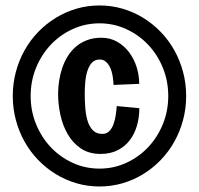

<svg xmlns="http://www.w3.org/2000/svg" viewBox="-20 -677 722 697"><path d="M485.8 -284.2Q485.8 -251.5 477.3 -221.4Q468.8 -191.4 451.4 -168.5Q434.1 -145.5 407.5 -131.8Q380.9 -118.2 345.2 -118.2Q302.7 -118.2 273.4 -138.2Q244.1 -158.2 225.8 -189.9Q207.5 -221.7 199.2 -260.3Q190.9 -298.8 190.9 -336.4Q190.9 -359.4 194.6 -383.3Q198.2 -407.2 205.8 -429.9Q213.4 -452.6 225.8 -472.7Q238.3 -492.7 255.6 -507.6Q272.9 -522.5 295.9 -531.2Q318.8 -540 347.7 -540Q379.9 -540 405.5 -525.4Q431.2 -510.7 449 -486.8Q466.8 -462.9 476.1 -433.1Q485.4 -403.3 485.4 -372.6L392.1 -368.7Q392.1 -370.6 391.6 -378.4Q391.1 -386.2 389.6 -396.5Q388.2 -406.7 385 -418Q381.8 -429.2 376.2 -438.7Q370.6 -448.2 362.3 -454.6Q354 -460.9 341.8 -460.9Q324.2 -460.9 313.7 -449.5Q303.2 -438 297.4 -419.9Q291.5 -401.9 289.6 -379.6Q287.6 -357.4 287.6 -336.4Q287.6 -309.1 289.8 -283Q292 -256.8 298.6 -236.3Q305.2 -215.8 317.9 -203.4Q330.6 -190.9 351.6 -190.9Q366.7 -190.9 376.5 -200.7Q386.2 -210.4 391.8 -225.6Q397.5 -240.7 400.1 -258.5Q402.8 -276.4 403.8 -292ZM91.3 -328.6Q91.3 -273.9 111.1 -225.8Q130.9 -177.7 164.8 -142.1Q198.7 -106.4 244.1 -85.7Q289.6 -64.9 341.3 -64.9Q392.6 -64.9 438 -85.7Q483.4 -106.4 517.3 -142.1Q551.3 -177.7 571 -225.8Q590.8 -273.9 590.8 -328.6Q590.8 -383.3 571 -431.4Q551.3 -479.5 517.3 -515.1Q483.4 -550.8 438 -571.5Q392.6 -592.3 341.3 -592.3Q289.6 -592.3 244.1 -571.5Q198.7 -550.8 164.8 -515.1Q130.9 -479.5 111.1 -431.4Q91.3 -383.3 91.3 -328.6ZM26.4 -328.6Q26.4 -374 37.6 -416Q48.8 -458 69.3 -494.6Q89.8 -531.2 118.7 -561Q147.5 -590.8 182.6 -612.3Q217.8 -633.8 257.8 -645.5Q297.9 -657.2 341.3 -657.2Q384.3 -657.2 424.6 -645.5Q464.8 -633.8 499.8 -612.3Q534.7 -590.8 563.5 -561Q592.3 -531.2 612.8 -494.6Q633.3 -458 644.5 -416Q655.8 -374 655.8 -328.6Q655.8 -283.2 644.5 -241.2Q633.3 -199.2 612.8 -162.6Q592.3 -126 563.5 -96.2Q534.7 -66.4 499.8 -44.9Q464.8 -23.4 424.6 -11.7Q384.3 0 341.3 0Q297.9 0 257.8 -11.7Q217.8 -23.4 182.6 -44.9Q147.5 -66.4 118.7 -96.2Q89.8 -126 69.3 -162.6Q48.8 -199.2 37.6 -241.2Q26.4 -283.2 26.4 -328.6Z"/></svg>

Font: Francois One
Style: Regular
Weight: 400
Designer: Vernon Adams
Foundry: vernon adams
Version: Version 1.000